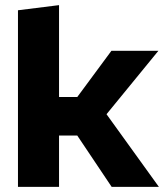

<svg xmlns="http://www.w3.org/2000/svg" viewBox="-20 -728 644 748"><path d="M50 -688 210 -708V-350H281L414 -530H597L395 -283L599 0H415L281 -200H210V0H50Z"/></svg>

Font: Roundo
Style: Bold
Weight: 700
Designer: Namrata Goyal (Gurmukhi), Shiva Nallaperumal (Latin)
Foundry: Indian Type Foundry
Version: Version 1.000;PS 1.0;hotconv 1.0.88;makeotf.lib2.5.647800